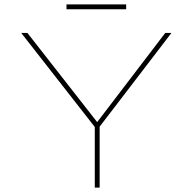

<svg xmlns="http://www.w3.org/2000/svg" viewBox="-20 -849 872 869"><path d="M409 0V-288L417 -264L76 -700H104L424 -291L415 -290L728 -700H756L422 -264L431 -288V0ZM281 -807V-829H551V-807Z"/></svg>

Font: Lexend Tera Thin
Style: Regular
Weight: 250
Version: Version 1.007